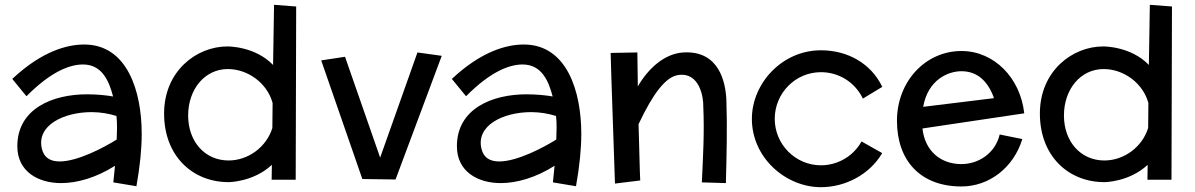

<svg xmlns="http://www.w3.org/2000/svg" viewBox="-20 -727 4965 798"><path d="M547 47C562 -37 569 -109 569 -171C569 -346 510 -542 330 -542C261 -542 156 -516 31 -399L90 -327C196 -434 274 -459 325 -459C404 -459 433 -391 450 -326C422 -331 384 -335 341 -335C201 -335 52 -277 52 -119C52 -13 140 34 234 34C300 34 379 12 458 -38L451 31ZM465 -147C412 -114 303 -56 228 -56C191 -56 163 -70 154 -109C131 -205 243 -261 361 -261C396 -261 432 -255 464 -245C468 -211 466 -179 465 -147Z M1119 -707 1115 -457C1039 -536 925 -534 925 -534C797 -534 662 -432 662 -255C662 -79 780 30 930 30C930 30 1033 30 1110 -42L1109 20H1209L1211 -700ZM930 -60C832 -60 762 -138 762 -247C762 -356 831 -440 927 -440C1009 -440 1090 -383 1113 -299L1112 -195C1087 -115 1011 -60 930 -60Z M1715 -509 1560 -72 1414 -491 1315 -476 1486 17 1624 19 1816 -495Z M2374 47C2389 -37 2396 -109 2396 -171C2396 -346 2337 -542 2157 -542C2088 -542 1983 -516 1858 -399L1917 -327C2023 -434 2101 -459 2152 -459C2231 -459 2260 -391 2277 -326C2249 -331 2211 -335 2168 -335C2028 -335 1879 -277 1879 -119C1879 -13 1967 34 2061 34C2127 34 2206 12 2285 -38L2278 31ZM2292 -147C2239 -114 2130 -56 2055 -56C2018 -56 1990 -70 1981 -109C1958 -205 2070 -261 2188 -261C2223 -261 2259 -255 2291 -245C2295 -211 2293 -179 2292 -147Z M2641 23C2641 23 2639 -1 2634 -211C2695 -340 2747 -407 2798 -415C2889 -429 2904 -320 2903 -285C2908 -179 2902 -73 2897 31L2997 34C3000 -88 3003 -199 2999 -311C2996 -385 2969 -518 2820 -509C2741 -504 2674 -442 2631 -368L2629 -509L2518 -507C2518 -507 2520 -412 2536 36Z M3646 -368C3600 -462 3505 -518 3392 -518C3230 -518 3105 -380 3105 -233C3105 -71 3246 51 3392 51C3496 51 3595 -4 3645 -88L3646 -91L3561 -139L3559 -136C3525 -77 3461 -40 3392 -40C3286 -40 3200 -127 3200 -233C3200 -340 3286 -427 3392 -427C3466 -427 3532 -386 3565 -320L3566 -317L3647 -366Z M3976 -45C3889 -45 3824 -100 3814 -193L4237 -256C4221 -403 4112 -515 3976 -515C3826 -515 3708 -388 3708 -225C3708 -60 3805 48 3976 48C4092 48 4193 -31 4229 -149L4135 -168C4116 -88 4045 -45 3976 -45ZM3817 -283C3837 -397 3922 -431 3976 -431C4040 -431 4083 -392 4108 -328L4111 -319Z M4759 -707 4755 -457C4679 -536 4565 -534 4565 -534C4437 -534 4302 -432 4302 -255C4302 -79 4420 30 4570 30C4570 30 4673 30 4750 -42L4749 20H4849L4851 -700ZM4570 -60C4472 -60 4402 -138 4402 -247C4402 -356 4471 -440 4567 -440C4649 -440 4730 -383 4753 -299L4752 -195C4727 -115 4651 -60 4570 -60Z"/></svg>

Font: McLaren
Style: Regular
Weight: 400
Designer: Astigmatic (AOETI)
Foundry: Astigmatic (AOETI)
Version: Version 1.000